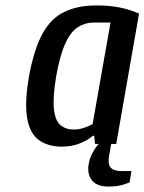

<svg xmlns="http://www.w3.org/2000/svg" viewBox="-20 -530 532 707"><path d="M208 10Q157 10 123.5 -14Q90 -38 80 -95Q70 -152 87 -250Q105 -348 136 -405Q167 -462 216.5 -486Q266 -510 336 -510Q383 -510 420.5 -502.5Q458 -495 492 -480L408 0H330L327 -30H322Q301 -12 271.5 -1Q242 10 208 10ZM252 -53Q271 -53 290 -59.5Q309 -66 321 -73L387 -447H325Q294 -447 267.5 -430.5Q241 -414 221 -371Q201 -328 187 -250Q174 -172 178.5 -129Q183 -86 202.5 -69.5Q222 -53 252 -53ZM379 157Q338 157 319.5 135Q301 113 306 77Q310 53 319.5 35Q329 17 337.5 7Q346 -3 346 -3H390L382 42Q376 73 387 86.5Q398 100 429 100H464L457 142Q457 142 435 149.5Q413 157 379 157Z"/></svg>

Font: Cuprum Medium
Style: Italic
Weight: 500
Italic angle: -10°
Version: Version 3.000